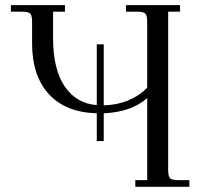

<svg xmlns="http://www.w3.org/2000/svg" viewBox="-20 -722 771 742"><path d="M22 -676.8V-702.1H231V-676.8H185.1V-575.2Q185.1 -453.6 230.2 -387.7Q275.4 -321.8 354 -315.9V-550.8H380.9V-314.9Q483.9 -317.9 548.8 -382.8V-637.2Q548.8 -662.1 541.7 -669.4Q534.7 -676.8 509.8 -676.8H466.8V-702.1H675.8V-676.8H629.9V-65.9Q629.9 -41 637 -33.4Q644 -25.9 668.9 -25.9H711.9V0H502.9V-25.9H548.8V-342.8Q487.3 -288.6 380.9 -284.2V-176.8H354V-284.2Q232.9 -287.6 168.5 -358.6Q104 -429.7 104 -553.2V-637.2Q104 -662.1 96.9 -669.4Q89.8 -676.8 64.9 -676.8Z"/></svg>

Font: Dihjauti S
Style: Regular
Weight: 400
Designer: T. Christopher White
Version: Version 3.0.0